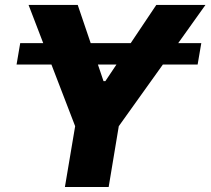

<svg xmlns="http://www.w3.org/2000/svg" viewBox="-20 -747 841 767"><path d="M46.2 -489.3 60.7 -574.6H152.7L94.1 -727.3H290.5L342.3 -574.6H502.1L604.4 -727.3H800.8L691.8 -574.6H784.1L769.5 -489.3H630.7L454.5 -242.9L414.1 0H239.3L280.2 -242.9L185.4 -489.3ZM393.5 -422.9H400.9L445.3 -489.3H371.1Z"/></svg>

Font: Inter P Extra Bold
Style: Italic
Weight: 800
Italic angle: 9.39999°
Designer: Rasmus Andersson
Foundry: rsms
Version: Version 3.018;git-588b23468